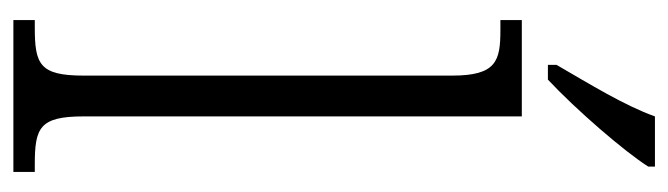

<svg xmlns="http://www.w3.org/2000/svg" viewBox="-376 -623 999 287"><g transform="rotate(90 123.5 -479.5)"><path d="M77 -812V-799H99C144 -841 207 -914 229 -949V-959H154C138 -914 106 -862 77 -812ZM10 0H237V-32H226C171 -32 154 -39 154 -105V-760H10V-728H25C71 -728 93 -722 93 -656V-105C93 -39 76 -32 21 -32H10Z"/></g></svg>

Font: Noto Serif Devanagari Condensed Light
Style: Regular
Weight: 300
Width: 3
Designer: Universal Thirst, Indian Type Foundry and the Monotype Design Team
Foundry: Monotype Imaging Inc.
Version: Version 2.004